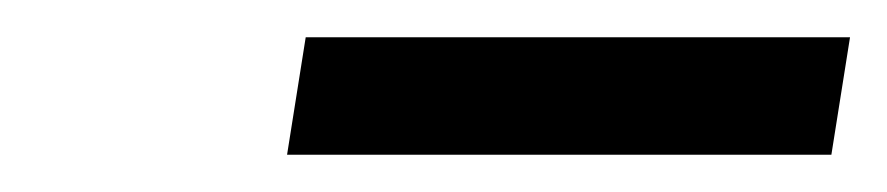

<svg xmlns="http://www.w3.org/2000/svg" viewBox="-20 -614 476 103"><path d="M134 -531H426L436 -594H144Z"/></svg>

Font: Exo
Style: Regular Italic
Weight: 400
Designer: Natanael Gama
Version: Version 1.00